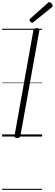

<svg xmlns="http://www.w3.org/2000/svg" viewBox="-20 -1279 513 1799"><path d="M142 14Q127 14 120.5 9Q114 4 116 -6L293 -996Q295 -1006 302.5 -1010.5Q310 -1015 324 -1015Q338 -1015 344.5 -1010.5Q351 -1006 349 -995L171 -5Q170 4 163.5 9Q157 14 142 14ZM282 -1066Q274 -1066 265.5 -1075Q257 -1084 257 -1090Q257 -1093 257.5 -1096Q258 -1099 262 -1103L426 -1250Q430 -1253 433 -1256Q436 -1259 441 -1259Q448 -1259 455.5 -1253.5Q463 -1248 468 -1240Q473 -1232 473 -1226Q473 -1222 472 -1218.5Q471 -1215 466 -1211L295 -1073Q291 -1070 288 -1068Q285 -1066 282 -1066ZM0 490H375V500H0ZM0 -20H375V0H0ZM0 -505H375V-500H0ZM0 -1010H375V-1000H0Z"/></svg>

Font: Playwrite ZA Guides
Style: Regular
Weight: 400
Designer: Veronika Burian, José Scaglione
Foundry: TypeTogether
Version: Version 1.003